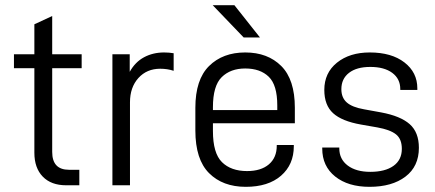

<svg xmlns="http://www.w3.org/2000/svg" viewBox="-20 -717 1682 743"><path d="M182 -453V-129Q182 -60 247 -60H287V0H236Q178 0 145.5 -33.5Q113 -67 113 -126V-453H34V-507H113V-623L182 -655V-507H296V-453Z M415 -507H482V-439Q503 -477 537.5 -495.5Q572 -514 615 -514Q634 -514 652 -511V-443Q628 -451 600 -451Q548 -451 515.5 -415Q483 -379 483 -321V0H415Z M804 -240V-210Q804 -124 839 -89.5Q874 -55 936 -55Q990 -55 1020.5 -81Q1051 -107 1051 -153V-156H1117V-151Q1117 -80 1067.5 -37Q1018 6 931 6Q842 6 789 -47Q736 -100 736 -212V-300Q736 -409 789 -461.5Q842 -514 929 -514Q1016 -514 1068.5 -461.5Q1121 -409 1121 -300V-240ZM804 -302V-291H1053V-309Q1053 -388 1020 -420Q987 -452 929 -452Q872 -452 838 -418.5Q804 -385 804 -302ZM803 -697H887L986 -572H923Z M1227 -142V-146H1293V-143Q1293 -101 1325.5 -76.5Q1358 -52 1413 -52Q1470 -52 1502.5 -75Q1535 -98 1535 -141Q1535 -179 1512.5 -197Q1490 -215 1440 -224L1377 -235Q1303 -248 1269 -279Q1235 -310 1235 -369Q1235 -435 1284 -474.5Q1333 -514 1411 -514Q1495 -514 1545 -475.5Q1595 -437 1595 -375V-369H1529V-372Q1529 -412 1498 -435Q1467 -458 1413 -458Q1360 -458 1330.5 -435Q1301 -412 1301 -372Q1301 -339 1322 -320.5Q1343 -302 1389 -294L1455 -282Q1530 -268 1565.5 -236.5Q1601 -205 1601 -145Q1601 -73 1549 -33.5Q1497 6 1410 6Q1327 6 1277 -34Q1227 -74 1227 -142Z"/></svg>

Font: D-DIN
Style: Regular
Weight: 400
Designer: Charles Nix
Foundry: Datto Inc.
Version: Version 1.00